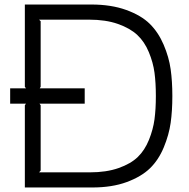

<svg xmlns="http://www.w3.org/2000/svg" viewBox="-20 -830 838 850"><path d="M374 -743H153L160 -736V-446L156 -439H355V-371H155L160 -364V-75L153 -67H378Q451 -67 505 -86Q559 -105 590 -135Q621 -165 639.5 -211Q658 -257 664 -302Q670 -347 670 -405Q670 -463 664 -508Q658 -553 639 -599Q620 -645 588 -675Q556 -705 502 -724Q448 -743 374 -743ZM743 -405Q743 -339 735.5 -286Q728 -233 705 -177.5Q682 -122 644 -85Q606 -48 541 -24Q476 0 388 0H90V-364L95 -371H25V-439H95L90 -446V-810H384Q472 -810 538.5 -786Q605 -762 643 -724.5Q681 -687 704.5 -632Q728 -577 735.5 -523.5Q743 -470 743 -405Z"/></svg>

Font: Sinkin Sans 300 Light
Style: Regular
Weight: 300
Designer: Keith Bates
Foundry: K-Type
Version: Sinkin Sans (version 1.0)  by Keith Bates   •   © 2014   www